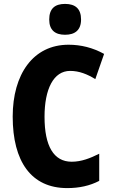

<svg xmlns="http://www.w3.org/2000/svg" viewBox="-20 -953 580 983"><path d="M313 -933C261 -933 232 -909 232 -853C232 -799 262 -775 313 -775C364 -775 395 -799 395 -853C395 -908 366 -933 313 -933ZM339 -590C386 -590 427 -573 468 -548L513 -677C455 -709 394 -724 331 -724C149 -724 45 -572 45 -356C45 -126 140 10 324 10C386 10 440 -2 488 -27V-166C442 -143 397 -125 347 -125C255 -125 208 -205 208 -355C208 -497 254 -590 339 -590Z"/></svg>

Font: Noto Sans Georgian Condensed ExtraBold
Style: Regular
Weight: 800
Width: 3
Designer: Monotype Design Team, Akaki Razmadze
Foundry: Google LLC
Version: Version 2.005